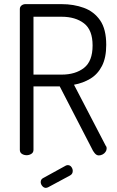

<svg xmlns="http://www.w3.org/2000/svg" viewBox="-20 -751 568 929"><path d="M458 1Q447 1 438 -10Q429 -21 424 -33L269 -333H142V-26Q142 -13 131.5 -6.5Q121 0 109 0Q96 0 86 -6.5Q76 -13 76 -26V-707Q76 -717 83 -723.5Q90 -730 101 -731H278Q337 -731 386 -713Q435 -695 464.5 -652.5Q494 -610 494 -534Q494 -472 473.5 -432Q453 -392 417.5 -370.5Q382 -349 338 -341L492 -45Q495 -42 495.5 -38.5Q496 -35 496 -32Q496 -24 490.5 -16Q485 -8 476 -3.5Q467 1 458 1ZM142 -390H278Q345 -390 386.5 -422.5Q428 -455 428 -531Q428 -606 386.5 -638Q345 -670 278 -670H142ZM202 158Q192 158 184.5 149Q177 140 177 130Q177 117 188 111L299 50Q304 48 308 48Q319 48 325.5 57Q332 66 332 76Q332 91 319 98L213 155Q210 156 207.5 157Q205 158 202 158Z"/></svg>

Font: Dosis
Style: Regular
Weight: 400
Designer: EdgarTolentino, PabloImpallari, IginoMarini
Foundry: EdgarTolentino, PabloImpallari, IginoMarini
Version: Version 3.001; ttfautohint (v1.8.2)